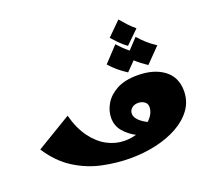

<svg xmlns="http://www.w3.org/2000/svg" viewBox="-130 -940 1220 1114"><g transform="rotate(-20 480.0 -383.5)"><path d="M496 7Q411 7 323.5 -11.5Q236 -30 157.5 -79.5Q79 -129 20 -220L236 -350Q259 -264 300.5 -208.5Q342 -153 393.5 -126.5Q445 -100 499 -100Q536 -100 571 -110Q527 -133 498 -168Q469 -203 469 -251Q469 -294 493 -335.5Q517 -377 567 -404.5Q617 -432 696 -432Q797 -432 858.5 -386Q920 -340 920 -255Q920 -192 885 -143Q850 -94 790 -60.5Q730 -27 654 -10Q578 7 496 7ZM590 -234Q590 -193 660 -157Q700 -194 700 -236Q700 -257 683.5 -268.5Q667 -280 645 -280Q620 -280 605 -266Q590 -252 590 -234ZM704 -611Q680 -628 660 -648.5Q640 -669 620 -691L704 -774Q724 -750 742 -730.5Q760 -711 785 -690ZM652 -466Q624 -484 597.5 -506Q571 -528 551 -552L638 -645Q654 -627 670 -611.5Q686 -596 704 -582L763 -645Q786 -619 810 -597.5Q834 -576 865 -556L777 -466Q759 -478 740.5 -492Q722 -506 706 -521Z"/></g></svg>

Font: Marhey ExtraBold
Style: Regular
Weight: 800
Designer: Nur Syamsi & Bustanul Arifin
Foundry: Namelatype
Version: Version 1.000; ttfautohint (v1.8.4.7-5d5b)